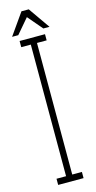

<svg xmlns="http://www.w3.org/2000/svg" viewBox="-129 -867 450 902"><g transform="rotate(-15 96.0 -416.0)"><path d="M34.5 0V-30H81V-670H34.5V-700H158V-670H111V-30H158V0ZM5.5 -728 79 -832.5H114.5L187.5 -728H157.5L96.5 -799.5L35.5 -728Z"/></g></svg>

Font: Imbue Thin 10pt Thin
Style: Regular
Weight: 250
Version: Version 1.102